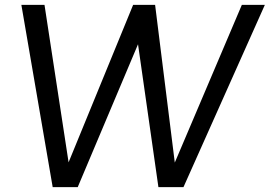

<svg xmlns="http://www.w3.org/2000/svg" viewBox="-20 -770 1110 790"><path d="M1069.8 -750 734.9 0H631.8L547.9 -587.9L299.8 0H196.8L67.9 -750H163.1L262.2 -102.1L527.8 -750H618.2L699.2 -101.1L975.1 -750Z"/></svg>

Font: Oakes Grotesk
Style: Italic
Weight: 400
Italic angle: -8°
Designer: Samuel Oakes
Foundry: Samuel Oakes
Version: Version 1.000;PS 001.000;hotconv 1.0.88;makeotf.lib2.5.64775